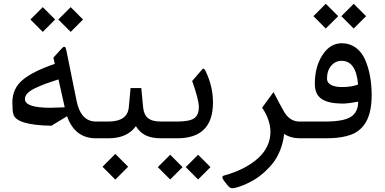

<svg xmlns="http://www.w3.org/2000/svg" viewBox="-20 -726 2020 1008"><path d="M286.1 -623.5 351.1 -558.6 416 -623.5 351.1 -688.5ZM139.6 -623.5 204.6 -558.6 269.5 -623.5 204.6 -688.5ZM246.1 -160.2C155.8 -160.2 110.8 -175.3 110.8 -206.1C110.8 -227.1 128.4 -245.6 164.6 -263.2C182.6 -271.5 200.7 -279.3 218.8 -286.1C236.8 -292.5 259.3 -300.3 287.1 -309.1L319.8 -162.6C280.8 -161.1 256.3 -160.2 246.1 -160.2ZM499 0C506.8 0 510.7 -12.7 510.7 -37.6V-49.8C510.7 -75.2 506.8 -87.9 499 -87.9H483.9C430.7 -87.9 396.5 -124.5 381.8 -197.8L329.6 -455.6C327.1 -469.2 324.7 -477.1 322.3 -478.5C319.8 -480 318.4 -480.5 317.4 -480.5C314 -480.5 309.6 -477.5 304.2 -471.7L260.3 -423.3L267.6 -390.6C189.9 -364.3 133.8 -335.9 98.1 -305.7C62.5 -275.4 44.9 -236.3 44.9 -188.5C44.9 -160.6 46.4 -140.6 49.8 -127.4C59.6 -88.4 126.5 -67.9 250 -65.9L332 -115.7C359.4 -38.6 409.7 0 483.4 0Z M518.1 149.4 585.4 216.8 652.8 149.4 585.4 82ZM549.8 0C614.7 0 662.6 -21 693.4 -63.5C720.7 -20 759.3 0 826.2 0H835C842.8 0 846.7 -12.7 846.7 -37.6V-49.8C846.7 -75.2 842.8 -87.9 835 -87.9H825.2C762.7 -87.9 736.8 -111.3 731.4 -162.6L721.7 -263.7H665.5L656.2 -163.1C651.9 -112.8 615.7 -87.9 547.4 -87.9H493.7C475.6 -87.9 466.8 -75.2 466.8 -49.8V-37.6C466.8 -12.7 475.6 0 493.7 0Z M955.1 151.4 1020 216.3 1085 151.4 1020 86.4ZM808.6 151.4 873.5 216.3 938.5 151.4 873.5 86.4ZM1098.1 -187.5C1098.1 -244.1 1085.4 -298.8 1060.1 -351.1C1055.7 -360.8 1051.3 -365.7 1047.4 -365.7C1045.9 -365.7 1044.4 -364.7 1043 -363.3L988.8 -300.8C1012.2 -235.4 1023.9 -189.9 1023.9 -164.1C1023.9 -136.2 1015.6 -116.2 999.5 -105C983.4 -93.8 953.1 -87.9 909.2 -87.9H829.6C811.5 -87.9 802.7 -75.2 802.7 -49.8V-37.6C802.7 -12.7 811.5 0 829.6 0H910.6C1035.6 0 1098.1 -62.5 1098.1 -187.5Z M1471.7 -22.9C1494.6 -7.8 1522.5 0 1554.7 0H1567.4C1575.2 0 1579.1 -12.7 1579.1 -37.6V-49.8C1579.1 -75.2 1575.2 -87.9 1567.4 -87.9H1552.2C1518.1 -87.9 1490.7 -105.5 1470.7 -140.6C1456.1 -166 1438 -200.2 1416 -242.7L1356 -160.6C1381.3 -125 1399.9 -77.1 1399.9 -34.7C1399.9 19 1377.9 65.9 1334 105.5C1289.6 145 1230 175.3 1155.3 195.8C1144.5 198.7 1145 208 1156.7 224.1L1175.8 248C1183.6 257.3 1191.4 262.2 1199.7 262.2C1214.8 262.2 1261.7 249 1314.5 217.8C1348.6 197.8 1385.7 165 1414.6 127.9C1443.4 90.3 1465.8 35.6 1471.7 -22.9Z M1772 -641.1 1836.9 -576.2 1901.9 -641.1 1836.9 -706.1ZM1625.5 -641.1 1690.4 -576.2 1755.4 -641.1 1690.4 -706.1ZM1562 -87.9C1543.9 -87.9 1535.2 -75.2 1535.2 -49.8V-37.6C1535.2 -12.7 1543.9 0 1562 0H1688C1710 0 1729.5 -1 1746.6 -2.4C1781.2 -5.9 1817.9 -14.2 1843.8 -28.3C1897.5 -58.6 1931.2 -116.2 1931.2 -226.6C1931.2 -298.8 1919.4 -361.8 1896 -414.6C1872.1 -466.8 1829.6 -499 1774.9 -499C1733.4 -499 1699.7 -478.5 1672.9 -437C1646 -395.5 1632.8 -345.2 1632.8 -286.1C1632.8 -210 1681.2 -183.6 1777.3 -182.1C1796.4 -182.1 1824.2 -185.5 1860.4 -192.4C1860.4 -155.8 1847.7 -128.9 1822.3 -112.8C1796.9 -96.2 1751.5 -87.9 1686 -87.9ZM1775.4 -269C1730.5 -269 1696.8 -282.2 1696.8 -313.5C1696.8 -341.3 1704.1 -364.3 1719.2 -381.3C1733.9 -398.4 1752 -406.7 1773.4 -406.7C1824.2 -406.7 1853 -365.2 1859.9 -282.2C1837.4 -273.4 1809.1 -269 1775.4 -269Z"/></svg>

Font: Sahel
Style: Regular
Weight: 400
Foundry: Saber Rastikerdar (saber.rastikerdar@gmail.com)
Version: Version 3.4.0